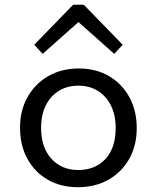

<svg xmlns="http://www.w3.org/2000/svg" viewBox="-20 -766 654 801"><path d="M305 15Q234.1 15 179.8 -16Q125.4 -46.9 94.5 -102.9Q63.6 -158.9 63.6 -233.9Q63.6 -305.5 95 -361.2Q126.4 -417 181.6 -448.6Q236.8 -480.3 309 -480.3Q380.2 -480.3 434.4 -448.6Q488.6 -417 519.5 -361Q550.4 -305 550.4 -231.4Q550.4 -158.4 519 -103Q487.6 -47.5 432.4 -16.3Q377.2 15 305 15ZM307 -56.7Q376.3 -56.7 419.5 -102.3Q462.6 -148 462.6 -232.5Q462.6 -285.8 443 -325.3Q423.5 -364.8 388.6 -386.7Q353.7 -408.6 307 -408.6Q260.9 -408.6 226 -387.3Q191.2 -366.1 171.3 -326.7Q151.4 -287.4 151.4 -232.8Q151.4 -151.3 194.2 -104Q237 -56.7 307 -56.7ZM122.8 -579.3 285.3 -746.3H316L319.1 -684.4L158 -541.3ZM491.9 -579.3 456.6 -541.3 295.5 -684.4 298.6 -746.3H329.3Z"/></svg>

Font: Intel One Mono Light
Style: Regular
Weight: 300
Monospace: yes
Designer: Fred Shallcrass
Foundry: Frere-Jones Type LLC
Version: Version 1.004